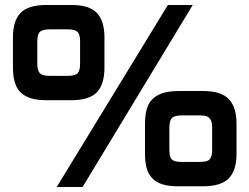

<svg xmlns="http://www.w3.org/2000/svg" viewBox="-20 -752 1002 772"><path d="M32 -480V-602Q32 -668 62.5 -700Q93 -732 167 -732H268Q339 -732 369.5 -700Q400 -668 400 -602V-480Q400 -413 369.5 -381Q339 -349 266 -349H165Q116 -349 86.5 -364Q57 -379 44.5 -407.5Q32 -436 32 -480ZM130 -496Q130 -469 140 -458Q150 -447 178 -447H252Q283 -447 292.5 -458Q302 -469 302 -496V-585Q302 -614 291.5 -624Q281 -634 254 -634H180Q151 -634 140.5 -624Q130 -614 130 -585ZM208 0 655 -732H755L312 0ZM563 -133V-255Q563 -299 575 -327Q587 -355 617 -370.5Q647 -386 697 -386H798Q869 -386 900 -353.5Q931 -321 931 -255V-133Q931 -67 900 -35Q869 -3 796 -3H695Q658 -3 632.5 -11Q607 -19 591.5 -36Q576 -53 569.5 -76.5Q563 -100 563 -133ZM661 -150Q661 -132 664.5 -121.5Q668 -111 678.5 -106Q689 -101 709 -101H782Q798 -101 808.5 -103.5Q819 -106 824 -113Q829 -120 831 -128Q833 -136 833 -150V-239Q833 -259 827.5 -269.5Q822 -280 812 -284Q802 -288 784 -288H711Q682 -288 671.5 -277.5Q661 -267 661 -239Z"/></svg>

Font: Mina
Style: Bold
Weight: 700
Version: Version 1.000